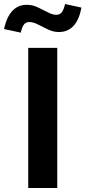

<svg xmlns="http://www.w3.org/2000/svg" viewBox="-78 -939 427 959"><path d="M63 0V-700H208V0ZM26 -776 -58 -794Q-31 -915 56 -915Q84 -915 110.5 -902.5Q137 -890 161 -877.5Q185 -865 203 -865Q220 -865 230 -877Q240 -889 247 -919L329 -901Q317 -839 288.5 -809Q260 -779 216 -779Q189 -779 162.5 -791.5Q136 -804 112 -816.5Q88 -829 68 -829Q52 -829 42 -817Q32 -805 26 -776Z"/></svg>

Font: Red Hat Display ExtraBold
Style: Regular
Weight: 800
Designer: Pentagram, MCKL
Foundry: Pentagram, MCKL
Version: Version 1.023